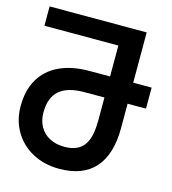

<svg xmlns="http://www.w3.org/2000/svg" viewBox="-110 -815 820 917"><g transform="rotate(15 300.0 -356.0)"><path d="M11.5 -229.5Q11.5 -308.5 44 -363.8Q76.5 -419 138.2 -447.8Q200 -476.5 286 -476.5H387.5V-629.5H22V-725H502V-476.5H593V-372.5H502V-252.5Q502 -122 442.5 -54.8Q383 12.5 266 12.5Q192.5 12.5 134.5 -18.5Q76.5 -49.5 44 -104.8Q11.5 -160 11.5 -229.5ZM124.5 -228.5Q124.5 -188 141.8 -158Q159 -128 190.2 -111.8Q221.5 -95.5 263 -95.5Q327 -95.5 357 -133.2Q387 -171 387 -252.5H387.5V-372.5H286Q205 -372 164.8 -337Q124.5 -302 124.5 -228.5Z"/></g></svg>

Font: JuliaMono SemiBold
Style: Regular
Weight: 600
Monospace: yes
Designer: cormullion
Foundry: corm
Version: Version 0.055; ttfautohint (v1.8.4)